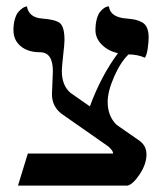

<svg xmlns="http://www.w3.org/2000/svg" viewBox="-20 -579 520 599"><path d="M343.8 -189.5 415 -140.1Q437 -124 437 -97.2Q437 -67.4 416 -35.6Q395 -3.9 377.9 0H36.1L66.9 -100.1H333Q333 -108.9 317.9 -122.1L171.9 -224.1Q142.1 -247.1 142.1 -285.2L145 -356.9Q145 -416 105 -416Q67.4 -416 44.7 -434.8Q22 -453.6 22 -484.9Q22 -504.4 26.4 -519.3Q30.8 -534.2 36.9 -541.3Q43 -548.3 49.1 -552.7Q55.2 -557.1 59.6 -558.1L64 -559.1Q69.8 -523.9 112.8 -521Q152.8 -518.1 167 -506.8Q181.2 -495.1 181.2 -454.1Q181.2 -442.4 177 -405.8Q172.9 -369.1 172.9 -357.9Q172.9 -312 200.2 -289.1L260.3 -247.1Q295.4 -342.3 348.1 -413.1Q317.4 -419.9 297.6 -439.7Q277.8 -459.5 277.8 -484.9Q277.8 -505.4 282.2 -520.5Q286.6 -535.6 292.7 -542.7Q298.8 -549.8 304.9 -554Q311 -558.1 315.4 -558.6L319.8 -559.1Q323.7 -524.4 377 -521Q393.1 -519.5 402.8 -517.3Q412.6 -515.1 423.1 -509.5Q433.6 -503.9 438.7 -491.9Q443.8 -480 443.8 -461.9Q443.8 -448.7 440.9 -428.2Q438 -407.7 432.1 -398.9Q409.2 -409.2 380.9 -409.2Q356 -385.3 335.9 -339.4Q315.9 -293.5 315.9 -261.2Q315.9 -216.8 343.8 -189.5Z"/></svg>

Font: Linux Libertine G
Style: Regular
Weight: 400
Designer: Philipp H. Poll
Foundry: Philipp H. Poll
Version: Version 4.7.5